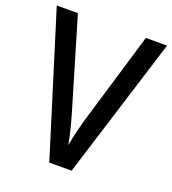

<svg xmlns="http://www.w3.org/2000/svg" viewBox="-131 -814 820 913"><g transform="rotate(20 279.0 -357.0)"><path d="M558 -714 335 0H222L0 -714H107L242 -259Q252 -226 262.5 -183.5Q273 -141 279 -108Q284 -141 294.5 -184Q305 -227 315 -260L451 -714Z"/></g></svg>

Font: Noto Sans Gujarati UI SemiCondensed Medium
Style: Regular
Weight: 500
Width: 4
Designer: Jelle Bosma - Monotype Design Team, Universal Thirst
Foundry: Monotype Imaging Inc.
Version: Version 2.106; ttfautohint (v1.8.4.7-5d5b)